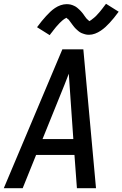

<svg xmlns="http://www.w3.org/2000/svg" viewBox="-20 -996 648 1016"><path d="M0 0 310 -735H421L488 0H387L374 -176H171L100 0ZM368 -260 352 -490Q350 -519 348 -548Q346 -577 344 -606Q333 -577 321.5 -548Q310 -519 298 -490L205 -260ZM243 -810 176 -852Q189 -870 201 -884.5Q213 -899 224 -911Q235 -923 246 -933.5Q257 -944 271 -953.5Q285 -963 301 -968.5Q317 -974 333 -974Q338 -974 343 -973.5Q348 -973 353 -972Q358 -971 363 -969Q368 -967 372.5 -965Q377 -963 381 -960.5Q385 -958 388.5 -955Q392 -952 396 -948.5Q400 -945 403.5 -941.5Q407 -938 410 -934.5Q413 -931 416 -927.5Q419 -924 421 -921Q423 -918 426.5 -913Q430 -908 433.5 -903.5Q437 -899 439.5 -896Q442 -893 446.5 -890Q451 -887 451 -884Q451 -884 451 -884Q451 -884 451 -884Q451 -884 451 -884Q451 -884 451 -884Q452 -884 456 -886Q460 -888 463 -890.5Q466 -893 470.5 -896.5Q475 -900 477 -901.5Q479 -903 481 -905Q483 -907 485.5 -909Q488 -911 490 -913.5Q492 -916 494.5 -918.5Q497 -921 499.5 -924Q502 -927 505 -930Q508 -933 510.5 -936.5Q513 -940 516 -943.5Q519 -947 522 -951Q525 -955 528 -959Q531 -963 534.5 -967.5Q538 -972 541 -976L608 -934Q595 -916 583 -901.5Q571 -887 560 -875Q549 -863 538 -853Q527 -843 513 -833.5Q499 -824 483 -818Q467 -812 451 -812Q446 -812 440.5 -812.5Q435 -813 430.5 -814.5Q426 -816 421 -817.5Q416 -819 411.5 -821Q407 -823 403 -825.5Q399 -828 395.5 -831Q392 -834 388 -837.5Q384 -841 380.5 -844.5Q377 -848 374 -851.5Q371 -855 368 -859Q365 -863 363 -865.5Q361 -868 357.5 -873Q354 -878 350.5 -882.5Q347 -887 344.5 -890.5Q342 -894 337.5 -896.5Q333 -899 333 -902Q333 -902 333 -902Q333 -902 333 -902Q333 -902 333 -902Q333 -902 333 -902Q332 -902 328 -900Q324 -898 321 -896Q318 -894 313.5 -890.5Q309 -887 307 -885Q305 -883 303 -881Q301 -879 298.5 -877Q296 -875 294 -872.5Q292 -870 289.5 -867.5Q287 -865 284.5 -862Q282 -859 279 -856Q276 -853 273.5 -849.5Q271 -846 268 -842.5Q265 -839 262 -835Q259 -831 256 -827Q253 -823 249.5 -819Q246 -815 243 -810Z"/></svg>

Font: Iosevka SS04 Medium Extended
Style: Italic
Weight: 500
Width: 7
Italic angle: -9°
Monospace: yes
Designer: Belleve Invis
Foundry: Belleve Invis
Version: Version 19.0.0; ttfautohint (v1.8.4)